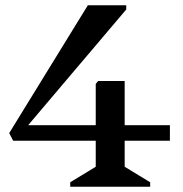

<svg xmlns="http://www.w3.org/2000/svg" viewBox="-20 -710 695 730"><path d="M30 -175 15 -204 314 -690H460V-674L65 -208L60 -177ZM30 -175 59 -234H626V-175ZM247 0V-17L344 -76V-391L353 -402H454V-76L551 -17V0Z"/></svg>

Font: Platypi Light
Style: Regular
Weight: 400
Version: Version 1.200